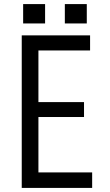

<svg xmlns="http://www.w3.org/2000/svg" viewBox="-20 -899 540 944"><path d="M93.8 -878.9H201.7V-783.7H93.8ZM298.8 -878.9H406.7V-783.7H298.8ZM86.9 -725.1H422.9V-650.9H168.9V-397H393.1V-323.7H168.9V-51.3H433.1V24.9H86.9Z"/></svg>

Font: BIZ UDGothic
Style: Regular
Weight: 400
Monospace: yes
Designer: TypeBank Co., Ltd.
Foundry: Morisawa Inc.
Version: Version 1.05